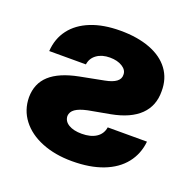

<svg xmlns="http://www.w3.org/2000/svg" viewBox="-103 -641 758 754"><g transform="rotate(20 276.5 -263.5)"><path d="M277.3 -537.1Q348.6 -537.1 401.4 -517.1Q454.1 -497.1 482.2 -459.2Q510.3 -421.4 509.8 -369.1Q510.7 -308.1 471.2 -269.3Q431.6 -230.5 353.5 -215.8L262.7 -199.2Q228.5 -191.9 212.4 -180.4Q196.3 -168.9 195.3 -151.4Q195.8 -129.4 216.6 -116.9Q237.3 -104.5 271.5 -104.5Q308.6 -104.5 331.8 -119.6Q355 -134.8 359.4 -163.1H523.4Q518.1 -110.4 487.1 -71.3Q456.1 -32.2 401.6 -11.2Q347.2 9.8 272.5 9.8Q201.2 9.8 146 -12.5Q90.8 -34.7 59.8 -75.2Q28.8 -115.7 28.3 -168.9Q28.8 -226.6 67.6 -261.7Q106.4 -296.9 185.5 -312.5L286.1 -332Q348.1 -343.8 346.7 -377.9Q347.2 -397.9 326.4 -410.9Q305.7 -423.8 274.4 -423.8Q241.2 -423.8 219.5 -408.2Q197.8 -392.6 194.3 -366.2H41Q44.4 -418.9 73.5 -457.3Q102.5 -495.6 154.5 -516.4Q206.5 -537.1 277.3 -537.1Z"/></g></svg>

Font: Pretendard Std ExtraBold
Style: Regular
Weight: 800
Designer: Base glyphs from Inter by Rasmus Andersson; Hangeul glyphs from Noto Sans CJK(Source Han Sans) by Jang Soo-young and Kan
Foundry: Kil Hyung-jin
Version: Version 1.309